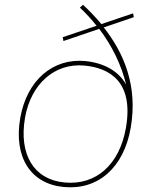

<svg xmlns="http://www.w3.org/2000/svg" viewBox="-20 -781 631 805"><path d="M246 -609 396 -660C451 -587 489 -508 509 -426C478 -482 417 -517 338 -525C202 -538 93 -445 65 -287C36 -120 110 -10 247 3C390 17 499 -77 528 -245C559 -422 498 -561 415 -666L541 -709L538 -725L405 -680C380 -710 354 -737 328 -761L315 -749C341 -725 364 -699 385 -673L243 -625ZM250 -16C123 -28 58 -132 85 -288C110 -430 210 -518 335 -506C436 -496 542 -442 508 -245C481 -91 383 -3 250 -16Z"/></svg>

Font: Fixel Text 20240404 Thin
Style: Italic
Weight: 100
Width: 4
Italic angle: -10°
Designer: AlfaBravo + MacPaw
Foundry: Kyrylo Tkachov, Marchela Mozhyna, Serhii Makarenko, Maria Weinstein, Zakhar Kryvoshyya
Version: Version 1.211;Glyphs 3.2 (3225)